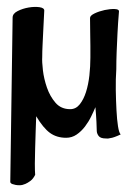

<svg xmlns="http://www.w3.org/2000/svg" viewBox="-20 -389 385 557"><path d="M318.4 -238.3Q317.4 -211.9 317.4 -188.5Q315.4 -159.2 315.9 -127.9Q316.4 -96.7 317.9 -69.3Q319.3 -42 322.3 -22.9Q325.2 -3.9 330.1 1Q309.6 10.7 299.8 11.7Q293 13.7 287.1 12.7Q271.5 12.7 266.1 5.4Q260.7 -2 260.7 -9.8Q260.7 -14.6 259.8 -35.2Q258.8 -55.7 256.8 -78.1Q252 -66.4 244.6 -51.3Q237.3 -36.1 226.6 -22Q215.8 -7.8 202.1 1.5Q188.5 10.7 171.9 10.7Q144.5 10.7 125 -3.4Q105.5 -17.6 85 -51.8Q84 -33.2 83.5 -8.8Q83 15.6 82 40Q81.1 64.5 81.1 85.4Q81.1 106.4 82 118.2Q76.2 129.9 68.4 135.7Q60.5 141.6 53.7 144.5Q44.9 148.4 37.1 148.4Q30.3 148.4 25.4 147.5Q20.5 146.5 16.1 145Q11.7 143.6 9.8 139.6L16.6 -337.9Q16.6 -349.6 31.2 -356.9Q45.9 -364.3 63 -367.2Q80.1 -370.1 94.2 -368.2Q108.4 -366.2 108.4 -358.4Q106.4 -325.2 105.5 -300.3Q104.5 -275.4 103.5 -258.8Q102.5 -239.3 102.5 -223.6Q101.6 -210 104.5 -185.1Q107.4 -160.2 116.2 -134.8Q125 -109.4 141.1 -90.8Q157.2 -72.3 183.6 -72.3Q200.2 -72.3 211.4 -86.4Q222.7 -100.6 229.5 -122.1Q236.3 -143.6 239.3 -169.9Q242.2 -196.3 242.2 -221.7V-255.9Q242.2 -271.5 241.7 -292.5Q241.2 -313.5 241.2 -336.9Q241.2 -343.8 254.4 -350.1Q267.6 -356.4 283.7 -359.9Q299.8 -363.3 312.5 -362.8Q325.2 -362.3 325.2 -356.4Q322.3 -322.3 320.8 -291.5Q319.3 -260.7 318.4 -238.3Z"/></svg>

Font: BKP Parklife Text
Style: Regular
Weight: 400
Designer: Font Diner, Inc.; LA MECHKY PLUS GmbH
Foundry: Font Diner, Inc.; LA MECHKY PLUS GmbH
Version: Version 1.007